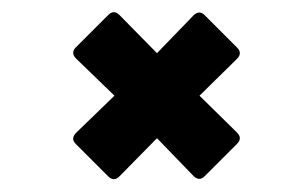

<svg xmlns="http://www.w3.org/2000/svg" viewBox="-20 -454 460 307"><path d="M153 -172 101 -224Q93 -232 101 -241L163 -301L101 -361Q93 -370 101 -378L153 -430Q162 -439 171 -430L231 -369L290 -430Q299 -438 307 -430L359 -378Q368 -369 359 -360L299 -301L359 -242Q368 -233 359 -224L307 -172Q299 -164 290 -172L231 -233L171 -172Q162 -163 153 -172Z"/></svg>

Font: Sofia Sans Extra Condensed ExtraBold
Style: Italic
Weight: 800
Italic angle: -9°
Designer: Botio Nikoltchev, Ani Petrova
Foundry: lettersoup
Version: Version 4.101; ttfautohint (v1.8.4.7-5d5b)